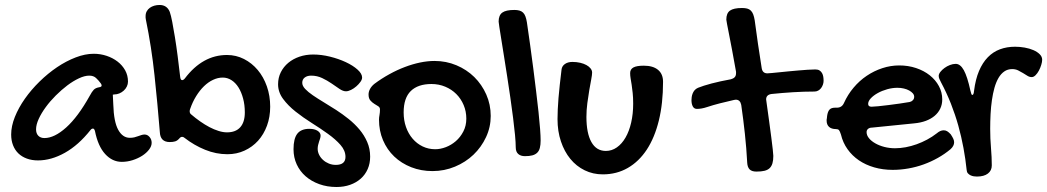

<svg xmlns="http://www.w3.org/2000/svg" viewBox="-20 -643 4210 772"><path d="M356.9 -426.8Q383.8 -426.8 408.7 -418.5Q433.6 -410.2 452.6 -395.5Q471.7 -380.9 483.2 -360.4Q494.6 -339.8 494.6 -314.9Q494.6 -304.7 490 -295.2Q485.4 -285.6 477.5 -278.6Q469.7 -271.5 459.7 -267.3Q449.7 -263.2 439 -263.2Q438 -263.2 437.3 -262.9Q436.5 -262.7 435.5 -262.7Q434.6 -262.2 433.6 -262.2L435.5 -223.1Q437.5 -153.3 455.3 -121.1Q473.1 -88.9 502 -88.9Q512.2 -88.9 520.3 -90.8Q528.3 -92.8 535.4 -95.5Q542.5 -98.1 548.8 -100.1Q555.2 -102.1 561.5 -102.1Q572.8 -102.1 581.3 -92.3Q589.8 -82.5 589.8 -68.8Q589.8 -55.2 579.3 -41.5Q568.8 -27.8 551.8 -16.8Q534.7 -5.9 513.2 1Q491.7 7.8 469.7 7.8Q431.6 7.8 402.8 -23.7Q374 -55.2 361.8 -116.2Q358.9 -126 354 -126Q348.1 -126 343.8 -120.1Q295.4 -59.1 240.7 -28.6Q186 2 132.8 2Q107.9 2 87.9 -5.4Q67.9 -12.7 54 -26.1Q40 -39.6 32.5 -58.8Q24.9 -78.1 24.9 -102.1Q24.9 -135.7 39.8 -172.9Q54.7 -210 80.1 -246.1Q105.5 -282.2 138.9 -314.9Q172.4 -347.7 209.2 -372.6Q246.1 -397.5 284.2 -412.1Q322.3 -426.8 356.9 -426.8ZM340.8 -257.8Q349.6 -274.4 356.9 -282Q364.3 -289.6 377.9 -292Q388.7 -293.5 388.7 -298.8Q388.7 -302.7 385.7 -307.1Q376.5 -319.8 366.2 -329.3Q356 -338.9 338.9 -338.9Q320.3 -338.9 297.4 -328.1Q274.4 -317.4 250.7 -299.6Q227.1 -281.7 204.3 -259Q181.6 -236.3 164.1 -212.4Q146.5 -188.5 135.7 -165Q125 -141.6 125 -123Q125 -106.4 134 -97.2Q143.1 -87.9 158.7 -87.9Q198.7 -87.9 246.1 -130.4Q293.5 -172.9 340.8 -257.8Z M622.6 -112.8Q613.3 -227.1 601.3 -339.8Q589.4 -452.6 566.4 -564.9Q565.4 -568.8 565.4 -572Q565.4 -575.2 565.4 -578.1Q565.4 -589.4 570.1 -597.7Q574.7 -606 582.5 -611.6Q590.3 -617.2 600.3 -620.1Q610.4 -623 621.6 -623Q651.4 -623 662.6 -595.2Q667.5 -581.1 672.6 -554.7Q677.7 -528.3 683.3 -493.7Q689 -459 694.3 -417.7Q699.7 -376.5 704.6 -333Q706.1 -320.8 712.4 -320.8Q717.8 -320.8 723.6 -328.1Q794.9 -421.9 892.6 -421.9Q929.2 -421.9 960.9 -405.8Q992.7 -389.6 1016.1 -361.8Q1039.6 -334 1053 -295.9Q1066.4 -257.8 1066.4 -213.9Q1066.4 -172.9 1053.5 -137.7Q1040.5 -102.5 1017.6 -77.1Q994.6 -51.8 963.1 -37.4Q931.6 -22.9 894.5 -22.9Q848.6 -22.9 804.7 -40.8Q760.7 -58.6 721.7 -88.9Q717.3 -92.8 712.4 -92.8Q706.1 -92.8 700.7 -85.9Q692.9 -77.1 684.1 -74.5Q675.3 -71.8 662.6 -71.8Q624 -71.8 622.6 -112.8ZM875.5 -331.1Q856 -331.1 836.7 -322Q817.4 -313 800.3 -296.4Q783.2 -279.8 768.8 -256.6Q754.4 -233.4 744.6 -205.1Q743.7 -203.6 743.2 -200.7Q742.7 -197.8 742.7 -195.8Q742.7 -187.5 748.5 -183.1Q766.1 -168 784.9 -154.8Q803.7 -141.6 822.3 -131.8Q840.8 -122.1 858.9 -116.5Q877 -110.8 892.6 -110.8Q927.7 -110.8 946 -131.3Q964.4 -151.9 964.4 -190.9Q964.4 -221.2 957.5 -246.8Q950.7 -272.5 939 -291.3Q927.2 -310.1 910.9 -320.6Q894.5 -331.1 875.5 -331.1Z M1239.3 -423.8Q1272 -423.8 1306.6 -415.3Q1341.3 -406.7 1370.1 -393.3Q1398.9 -379.9 1417.5 -363.3Q1436 -346.7 1436 -331.1Q1436 -323.2 1429.2 -313.7Q1422.4 -304.2 1412.6 -295.7Q1402.8 -287.1 1391.4 -281.5Q1379.9 -275.9 1371.1 -275.9Q1359.4 -275.9 1345 -285.6Q1330.6 -295.4 1313.2 -307.4Q1295.9 -319.3 1275.4 -329.1Q1254.9 -338.9 1231 -338.9Q1215.3 -338.9 1205.3 -331.3Q1195.3 -323.7 1195.3 -310.1Q1195.3 -297.9 1207 -285.4Q1218.8 -272.9 1238 -259.8Q1257.3 -246.6 1281.7 -231.9Q1306.2 -217.3 1331.8 -200.7Q1357.4 -184.1 1381.8 -164.6Q1406.2 -145 1425.5 -122.1Q1444.8 -99.1 1456.5 -72Q1468.3 -44.9 1468.3 -13.2Q1468.3 14.2 1458.5 36.6Q1448.7 59.1 1430.7 75.2Q1412.6 91.3 1387.7 100.1Q1362.8 108.9 1333 108.9Q1295.4 108.9 1263.7 97.4Q1231.9 85.9 1209 65.9Q1186 45.9 1173.1 18.1Q1160.2 -9.8 1160.2 -43Q1160.2 -85.9 1175.5 -105.5Q1190.9 -125 1224.1 -125Q1244.6 -125 1256.8 -117.2Q1269 -109.4 1269 -98.1Q1269 -92.3 1267.1 -86.2Q1265.1 -80.1 1262.9 -73.5Q1260.7 -66.9 1259 -59.6Q1257.3 -52.2 1257.3 -44.9Q1257.3 -32.2 1263.2 -20.5Q1269 -8.8 1279.1 0.2Q1289.1 9.3 1302.2 14.6Q1315.4 20 1330.1 20Q1369.1 20 1369.1 -12.2Q1369.1 -37.6 1349.1 -60.3Q1329.1 -83 1298.8 -104.7Q1268.6 -126.5 1233.6 -148.4Q1198.7 -170.4 1168.5 -194.3Q1138.2 -218.3 1118.2 -245.4Q1098.1 -272.5 1098.1 -304.2Q1098.1 -330.6 1109.1 -352.5Q1120.1 -374.5 1139.2 -390.4Q1158.2 -406.2 1183.8 -415Q1209.5 -423.8 1239.3 -423.8Z M1503.9 -162.1Q1503.9 -170.4 1505.9 -180.7Q1507.8 -190.9 1507.8 -203.1Q1507.8 -211.4 1500.7 -215.8Q1493.7 -220.2 1484.9 -225.6Q1476.1 -231 1469 -239.3Q1461.9 -247.6 1461.9 -263.2Q1461.9 -274.4 1468 -285.6Q1474.1 -296.9 1485.8 -306.2Q1514.6 -327.6 1545.7 -344.7Q1576.7 -361.8 1607.7 -373.5Q1638.7 -385.3 1668.9 -391.6Q1699.2 -397.9 1727.1 -397.9Q1773.9 -397.9 1815.2 -380.6Q1856.4 -363.3 1887 -333.3Q1917.5 -303.2 1935.3 -262.9Q1953.1 -222.7 1953.1 -176.8Q1953.1 -131.8 1934.3 -91.6Q1915.5 -51.3 1883.8 -21Q1852.1 9.3 1809.3 27.1Q1766.6 44.9 1719.2 44.9Q1672.9 44.9 1633.3 29.3Q1593.8 13.7 1564.9 -13.9Q1536.1 -41.5 1520 -79.3Q1503.9 -117.2 1503.9 -162.1ZM1730 -43Q1750.5 -43 1772.5 -51.3Q1794.4 -59.6 1812.7 -75.4Q1831.1 -91.3 1843 -114.3Q1855 -137.2 1855 -166Q1855 -195.3 1844.2 -220.7Q1833.5 -246.1 1814.7 -264.9Q1795.9 -283.7 1770.3 -294.4Q1744.6 -305.2 1714.8 -305.2Q1660.6 -305.2 1631.8 -277.1Q1603 -249 1603 -190.9Q1603 -159.2 1612.5 -132.1Q1622.1 -105 1639.2 -85.2Q1656.2 -65.4 1679.4 -54.2Q1702.6 -43 1730 -43Z M1984.9 -556.2Q1984.9 -581.5 1999.5 -592.3Q2014.2 -603 2047.9 -603Q2059.6 -603 2068.4 -600.6Q2077.1 -598.1 2083 -592.5Q2088.9 -586.9 2092.5 -577.4Q2096.2 -567.9 2098.6 -553.2Q2105 -509.8 2111.6 -462.2Q2118.2 -414.6 2124.3 -367.4Q2130.4 -320.3 2135.7 -275.6Q2141.1 -231 2145.3 -192.6Q2149.4 -154.3 2151.6 -124.8Q2153.8 -95.2 2153.8 -78.1Q2153.8 -60.5 2150.6 -48.3Q2147.5 -36.1 2139.9 -28.8Q2132.3 -21.5 2120.4 -18.3Q2108.4 -15.1 2090.8 -15.1Q2073.7 -15.1 2063.7 -23.9Q2053.7 -32.7 2053.7 -50.8Q2053.7 -69.3 2050.8 -100.3Q2047.9 -131.3 2043 -169.4Q2038.1 -207.5 2032 -250.5Q2025.9 -293.5 2019.3 -335.4Q2012.7 -377.4 2006.6 -416.3Q2000.5 -455.1 1995.6 -485.1Q1990.7 -515.1 1987.8 -534.4Q1984.9 -553.7 1984.9 -556.2Z M2337.9 -172.9Q2337.9 -107.4 2357.9 -71.8Q2377.9 -36.1 2416 -36.1Q2439.9 -36.1 2460.2 -50.3Q2480.5 -64.5 2495.1 -89.8Q2509.8 -115.2 2517.8 -150.1Q2525.9 -185.1 2525.9 -226.1Q2525.9 -251 2523.9 -269.3Q2522 -287.6 2519.8 -302Q2517.6 -316.4 2515.6 -327.6Q2513.7 -338.9 2513.7 -349.1Q2513.7 -364.7 2526.9 -371.8Q2540 -378.9 2568.8 -378.9Q2605.5 -378.9 2625.7 -362.3Q2646 -345.7 2646 -314Q2646 -227.5 2629.2 -158.7Q2612.3 -89.8 2580.8 -41.7Q2549.3 6.3 2504.4 32.2Q2459.5 58.1 2403.8 58.1Q2364.3 58.1 2330.8 41.7Q2297.4 25.4 2273.2 -4.2Q2249 -33.7 2235.4 -74.5Q2221.7 -115.2 2221.7 -164.1Q2221.7 -182.6 2222.7 -203.6Q2223.6 -224.6 2225.6 -248.8Q2227.5 -272.9 2230.7 -301.3Q2233.9 -329.6 2237.8 -362.8Q2239.3 -377 2251.2 -385.5Q2263.2 -394 2281.7 -394Q2298.3 -394 2313 -390.6Q2327.6 -387.2 2338.1 -381.3Q2348.6 -375.5 2354.7 -367.7Q2360.8 -359.9 2360.8 -351.1Q2360.8 -342.3 2357.2 -323.5Q2353.5 -304.7 2349.4 -280.5Q2345.2 -256.3 2341.6 -228.3Q2337.9 -200.2 2337.9 -172.9Z M2900.4 -564Q2900.4 -589.8 2915 -600.3Q2929.7 -610.8 2963.4 -610.8Q2975.6 -610.8 2984.1 -608.6Q2992.7 -606.4 2998.8 -600.6Q3004.9 -594.7 3008.5 -585.2Q3012.2 -575.7 3014.6 -561Q3020.5 -515.6 3027.6 -467.3Q3034.7 -418.9 3042.5 -370.1Q3045.4 -348.1 3065.4 -348.1Q3070.8 -348.1 3083.3 -349.4Q3095.7 -350.6 3112.8 -352.3Q3129.9 -354 3149.7 -356Q3169.4 -357.9 3189.2 -359.6Q3209 -361.3 3226.8 -362.5Q3244.6 -363.8 3258.3 -363.8Q3269 -363.8 3275.4 -359.6Q3281.7 -355.5 3285.4 -348.9Q3289.1 -342.3 3290.3 -334.2Q3291.5 -326.2 3291.5 -317.9Q3291.5 -310.5 3288.8 -302.7Q3286.1 -294.9 3281.5 -288.8Q3276.9 -282.7 3270 -278.8Q3263.2 -274.9 3254.4 -274.9Q3211.9 -274.9 3168.7 -272.2Q3125.5 -269.5 3082.5 -265.1Q3060.5 -262.2 3060.5 -243.2Q3060.5 -241.7 3061 -239.5Q3061.5 -237.3 3061.5 -235.8Q3067.4 -193.4 3072.5 -156.2Q3077.6 -119.1 3081.3 -90.1Q3085 -61 3087.2 -41.7Q3089.4 -22.5 3089.4 -16.1Q3089.4 1.5 3085.9 13.4Q3082.5 25.4 3074.7 33Q3066.9 40.5 3054 43.7Q3041 46.9 3021.5 46.9Q3002.9 46.9 2994.1 38.1Q2985.4 29.3 2984.4 11.2Q2981.4 -46.4 2975.1 -104.7Q2968.8 -163.1 2960.4 -221.2Q2956.1 -242.2 2938.5 -242.2Q2937 -242.2 2935.1 -241.7Q2933.1 -241.2 2931.6 -241.2Q2901.4 -234.4 2874.5 -227.5Q2847.7 -220.7 2824.2 -212.9Q2811 -208.5 2800.8 -206.8Q2790.5 -205.1 2782.2 -205.1Q2771 -205.1 2765.6 -215.1Q2760.3 -225.1 2760.3 -240.2Q2760.3 -245.6 2761.2 -252.7Q2762.2 -259.8 2764.9 -266.8Q2767.6 -273.9 2772.7 -280Q2777.8 -286.1 2786.6 -290Q2807.1 -298.3 2841.3 -307.4Q2875.5 -316.4 2918.5 -324.2Q2928.2 -326.7 2933.8 -332.3Q2939.5 -337.9 2939.5 -349.1Q2939.5 -351.6 2939.5 -354.2Q2939.5 -356.9 2938.5 -359.9Q2930.7 -404.8 2923.6 -441.7Q2916.5 -478.5 2911.4 -504.9Q2906.2 -531.2 2903.3 -546.4Q2900.4 -561.5 2900.4 -564Z M3746.6 -106.9Q3760.7 -119.1 3774.4 -119.1Q3782.2 -119.1 3788.6 -115.2Q3794.9 -111.3 3802.7 -103Q3810.1 -91.8 3813.2 -84.7Q3816.4 -77.6 3816.4 -70.8Q3816.4 -56.2 3801.8 -43Q3778.3 -23.4 3751 -8.1Q3723.6 7.3 3693.8 18.1Q3664.1 28.8 3632.3 34.4Q3600.6 40 3569.3 40Q3529.8 40 3495.1 30Q3460.4 20 3433.3 1.5Q3406.2 -17.1 3387.7 -43.2Q3369.1 -69.3 3361.3 -102.1Q3356.9 -115.7 3353.3 -119.9Q3349.6 -124 3341.3 -124Q3323.2 -124 3313.5 -132.8Q3303.7 -141.6 3303.7 -158.2Q3303.7 -165 3304.7 -167L3305.7 -176.8Q3308.1 -194.3 3315.2 -202.1Q3322.3 -210 3337.4 -210H3344.7Q3365.2 -210 3373.5 -229Q3388.7 -262.7 3412.1 -290.5Q3435.5 -318.4 3464.8 -338.1Q3494.1 -357.9 3527.6 -368.9Q3561 -379.9 3595.7 -379.9Q3631.8 -379.9 3663.3 -369.4Q3694.8 -358.9 3718.3 -340.3Q3741.7 -321.8 3755.1 -296.9Q3768.6 -272 3768.6 -243.2Q3768.6 -223.1 3760.7 -206.5Q3752.9 -189.9 3738.3 -177.5Q3723.6 -165 3702.9 -157.2Q3682.1 -149.4 3655.8 -147L3486.3 -129.9Q3476.6 -129.9 3470.5 -125Q3464.4 -120.1 3464.4 -111.8Q3464.4 -99.1 3473.9 -87.4Q3483.4 -75.7 3499.3 -66.7Q3515.1 -57.6 3535.9 -52.2Q3556.6 -46.9 3578.6 -46.9Q3599.6 -46.9 3621.8 -51Q3644 -55.2 3665.8 -63Q3687.5 -70.8 3708 -81.8Q3728.5 -92.8 3746.6 -106.9ZM3637.7 -232.9Q3645 -234.4 3650.4 -240Q3655.8 -245.6 3655.8 -253.9Q3655.8 -261.2 3650.4 -267.6Q3645 -273.9 3635.7 -279.1Q3626.5 -284.2 3614.3 -287.1Q3602.1 -290 3588.4 -290Q3568.4 -290 3547.4 -284.2Q3526.4 -278.3 3509.3 -268.8Q3492.2 -259.3 3481.4 -247.8Q3470.7 -236.3 3470.7 -225.1Q3470.7 -213.9 3484.4 -213.9Q3492.7 -213.9 3511.2 -215.8Q3529.8 -217.8 3552.2 -220.5Q3574.7 -223.1 3597.7 -226.6Q3620.6 -230 3637.7 -232.9Z M4049.8 -365.2Q4031.7 -365.2 4018.1 -355.7Q4004.4 -346.2 3994.6 -329.3Q3984.9 -312.5 3978.5 -289.8Q3972.2 -267.1 3968.3 -240.2Q3964.4 -213.4 3962.9 -184.1Q3961.4 -154.8 3961.4 -125Q3961.4 -85.9 3964.6 -48.1Q3967.8 -10.3 3967.8 22Q3967.8 43 3952.1 54.9Q3936.5 66.9 3907.7 66.9Q3902.3 66.9 3895.5 65.9Q3888.7 64.9 3882.6 62Q3876.5 59.1 3871.8 54Q3867.2 48.8 3866.7 40Q3862.3 -2.9 3854 -47.9Q3845.7 -92.8 3833.3 -137.5Q3820.8 -182.1 3803.5 -226.1Q3786.1 -270 3763.7 -312Q3759.8 -319.3 3757.1 -325.7Q3754.4 -332 3754.4 -337.9Q3754.4 -345.2 3761 -353.8Q3767.6 -362.3 3777.6 -369.6Q3787.6 -377 3799.6 -381.6Q3811.5 -386.2 3822.8 -386.2Q3841.3 -386.2 3855.5 -360.6Q3869.6 -335 3881.8 -278.8Q3884.3 -269 3885.7 -265.1Q3887.2 -261.2 3889.6 -261.2Q3895 -261.2 3896.5 -277.8Q3902.3 -324.2 3916.5 -357.7Q3930.7 -391.1 3951.9 -412.8Q3973.1 -434.6 4000.7 -444.8Q4028.3 -455.1 4061.5 -455.1Q4080.6 -455.1 4100.1 -451.7Q4119.6 -448.2 4135.3 -441.4Q4150.9 -434.6 4160.6 -424.8Q4170.4 -415 4170.4 -402.8Q4170.4 -394 4166.7 -382.1Q4163.1 -370.1 4157.2 -359.1Q4151.4 -348.1 4143.8 -340.6Q4136.2 -333 4128.4 -333Q4119.6 -333 4111.3 -338.1Q4103 -343.3 4093.5 -349.1Q4084 -355 4073.5 -360.1Q4063 -365.2 4049.8 -365.2Z"/></svg>

Font: Gochi Hand Cyrillic
Style: Regular
Weight: 400
Designer: Juan Pablo del Peral; Denis Ignatov
Foundry: Juan Pablo del Peral; Denis Ignatov
Version: Version 1.00 June 29, 2018, initial release